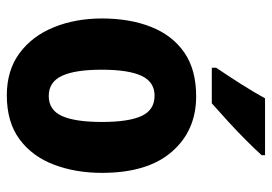

<svg xmlns="http://www.w3.org/2000/svg" viewBox="-140 -732 816 577"><g transform="rotate(90 268.5 -444.0)"><path d="M500 -342Q500 -263 475.5 -198Q451 -133 399.5 -94.5Q348 -56 267 -56Q192 -56 140.5 -94Q89 -132 62.5 -197Q36 -262 36 -342Q36 -426 61.5 -490Q87 -554 138.5 -589.5Q190 -625 270 -625Q373 -625 436.5 -552Q500 -479 500 -342ZM190 -341Q190 -261 208.5 -221.5Q227 -182 269 -182Q311 -182 329 -221.5Q347 -261 347 -342Q347 -422 329 -461Q311 -500 268 -500Q227 -500 208.5 -461Q190 -422 190 -341ZM447 -822Q431 -804 403.5 -776.5Q376 -749 345.5 -721Q315 -693 291 -672H184V-685Q209 -722 233.5 -760.5Q258 -799 276 -832H447Z"/></g></svg>

Font: Noto Sans Malayalam UI Condensed ExtraBold
Style: Regular
Weight: 800
Width: 3
Designer: Jelle Bosma - Monotype Design Team
Foundry: Monotype Imaging Inc.
Version: Version 2.104; ttfautohint (v1.8.4.7-5d5b)